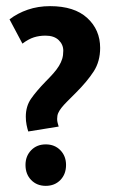

<svg xmlns="http://www.w3.org/2000/svg" viewBox="-20 -592 367 625"><path d="M143 -572Q222 -572 264 -533.5Q306 -495 306 -436Q306 -392 285 -359.5Q264 -327 227 -290Q210 -273 198.5 -261.5Q187 -250 180 -241Q173 -232 169.5 -224Q166 -216 166 -205Q166 -198 167.5 -192.5Q169 -187 171 -180L72 -164Q69 -173 66.5 -185.5Q64 -198 64 -212Q64 -246 81 -270.5Q98 -295 128 -326Q143 -341 154 -353.5Q165 -366 172 -377.5Q179 -389 182.5 -400.5Q186 -412 186 -427Q186 -447 171 -461.5Q156 -476 128 -476Q108 -476 90.5 -470.5Q73 -465 53 -450L11 -529Q37 -549 70.5 -560.5Q104 -572 143 -572ZM129 -122Q158 -122 176.5 -103Q195 -84 195 -55Q195 -25 176.5 -6Q158 13 129 13Q100 13 81.5 -6Q63 -25 63 -55Q63 -84 81.5 -103Q100 -122 129 -122Z"/></svg>

Font: Mukta Malar
Style: Bold
Weight: 700
Designer: Aadarsh Rajan, Girish Dalvi, Yashodeep Gholap
Foundry: Ek Type
Version: Version 2.538;PS 1.000;hotconv 16.6.51;makeotf.lib2.5.65220;